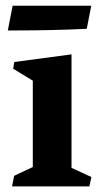

<svg xmlns="http://www.w3.org/2000/svg" viewBox="-20 -663 361 683"><path d="M96.7 -68.8V-376L26.9 -418.5L30.8 -442.4L234.4 -469.7V-65.9L305.2 -33.2L297.9 0H22.9L30.3 -37.6ZM24.9 -642.6H304.7L288.6 -560.5Q168.9 -554.7 34.7 -554.7H7.8Z"/></svg>

Font: Vesper Libre
Style: Bold
Weight: 700
Designer: Robert Keller & Kimya Gandhi
Foundry: Mota Italic
Version: Version 1.058